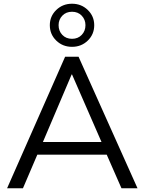

<svg xmlns="http://www.w3.org/2000/svg" viewBox="-20 -1009 775 1029"><path d="M18 0ZM18 0 329 -705H401L717 0H631L552 -180H180L103 0ZM364 -610 210 -248H524L366 -610ZM366 -758Q316 -758 281.5 -791.5Q247 -825 247 -874Q247 -922 281.5 -955.5Q316 -989 366 -989Q416 -989 450.5 -955.5Q485 -922 485 -874Q485 -825 450.5 -791.5Q416 -758 366 -758ZM366 -801Q398 -801 418 -822Q438 -843 438 -874Q438 -904 418 -925Q398 -946 366 -946Q334 -946 314 -925Q294 -904 294 -874Q294 -843 314 -822Q334 -801 366 -801Z"/></svg>

Font: Winston
Style: Regular
Weight: 400
Designer: Original fonts by Vernon Adams / Changes by Cristiano Sobral
Foundry: Original fonts by Vernon Adams / Changes by Cristiano Sobral
Version: Version 2.503;July 17, 2020;FontCreator 13.0.0.2655 64-bit